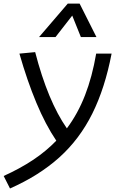

<svg xmlns="http://www.w3.org/2000/svg" viewBox="-55 -815 661 1065"><path d="M0.5 230.5 -34.7 161.1Q55.2 120.6 127.7 72.5Q200.2 24.4 257.3 -34.7Q197.3 -123.5 146.5 -245.4Q95.7 -367.2 52.7 -517.6L140.1 -525.9Q210.4 -254.4 315.9 -103Q377 -184.6 416.7 -286.9Q456.5 -389.2 478.5 -517.6H564Q527.3 -326.2 457 -184.8Q386.7 -43.5 274.7 57.6Q162.6 158.7 0.5 230.5ZM386.7 -794.9 480 -609.4H393.6L345.7 -728.5L252.9 -609.4H161.6L320.8 -794.9Z"/></svg>

Font: Cascadia Code NF SemiLight
Style: Italic
Weight: 350
Italic angle: -10°
Monospace: yes
Designer: Aaron Bell
Foundry: Saja Typeworks
Version: Version 2404.023; ttfautohint (v1.8.4)